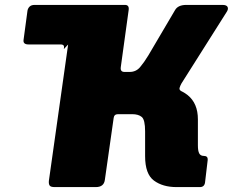

<svg xmlns="http://www.w3.org/2000/svg" viewBox="-20 -762 948 782"><path d="M76 -600 92 -719Q94 -729 101 -735.5Q108 -742 121 -742H408L240 -562Q242 -571 239.5 -576Q237 -581 226 -581H96Q73 -581 76 -600ZM203 0Q187 0 182.5 -6Q178 -12 179 -25L277 -719Q280 -742 299 -742H489Q507 -742 504 -721L472 -489Q469 -469 487 -469H529L623 -412Q703 -408 744.5 -374.5Q786 -341 786 -276V-170Q786 -147 791.5 -137Q797 -127 810 -127Q827 -127 826 -111L815 -18Q812 0 794 0H699Q643 0 607 -26.5Q571 -53 571 -126V-227Q571 -274 557.5 -285.5Q544 -297 518 -297H461Q445 -297 443 -282L407 -29Q403 0 370 0ZM492 -373 508 -469Q534 -469 550.5 -488.5Q567 -508 584 -536L693 -721Q705 -742 739 -742H886Q903 -742 907 -733.5Q911 -725 903 -713L719 -422Q714 -413 711.5 -404.5Q709 -396 718 -391Z"/></svg>

Font: Libre Franklin Black
Style: Italic
Weight: 900
Italic angle: -8°
Designer: Pablo Impallari, Rodrigo Fuenzalida, Nhung Nguyen
Foundry: Impallari Type
Version: Version 3.000